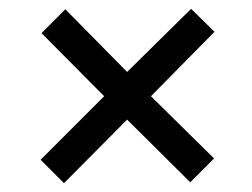

<svg xmlns="http://www.w3.org/2000/svg" viewBox="-20 -495 570 435"><path d="M128 -474 268 -332 413 -475 466 -423 322 -277 465 -136 411 -82 268 -224 125 -80 72 -133 216 -277 74 -420Z"/></svg>

Font: TypoPRO Titillium Maps
Style: 400 wt
Weight: 400
Designer: Campivisivi
Foundry: Accademia di Belle Arti di Urbino and students of MA course of Visual design
Version: Version 001.001